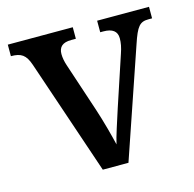

<svg xmlns="http://www.w3.org/2000/svg" viewBox="-85 -622 714 708"><g transform="rotate(-15 272.5 -268.0)"><path d="M74 -440 223 0H321L463 -415C484 -478 496 -492 529 -492H543V-536H345V-492H357C391 -492 409 -479 409 -452C409 -435 406 -418 398 -395L335 -205C320 -158 302 -105 296 -77C288 -111 272 -172 256 -220L194 -407C189 -422 186 -437 186 -451C186 -478 201 -492 234 -492H252V-536H4V-492C43 -492 60 -481 74 -440Z"/></g></svg>

Font: Noto Serif Tamil SemiCondensed Medium
Style: Regular
Weight: 500
Width: 4
Designer: Indian Type Foundry, Tom Grace, and the Monotype Design Team
Foundry: Monotype Imaging Inc.
Version: Version 2.004